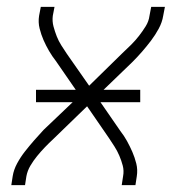

<svg xmlns="http://www.w3.org/2000/svg" viewBox="-20 -540 540 560"><path d="M13 0 17 -26Q20 -45 30 -63.5Q40 -82 53 -98.5Q66 -115 79.5 -130.5Q93 -146 107 -161L192 -242H85V-278H201L143 -362Q132 -376 123 -391.5Q114 -407 107 -423Q100 -439 95.5 -457Q91 -475 94 -494L99 -520H139L134 -494Q132 -478 136 -463Q140 -448 145.5 -434Q151 -420 159 -407.5Q167 -395 175 -383L240 -290L337 -385Q350 -397 362.5 -409.5Q375 -422 385.5 -435.5Q396 -449 405 -463.5Q414 -478 416 -494L421 -520H461L456 -494Q453 -475 443 -456.5Q433 -438 420.5 -421.5Q408 -405 394.5 -389.5Q381 -374 366 -359L282 -278H389V-242H273L331 -158Q342 -144 350.5 -128.5Q359 -113 366 -97Q373 -81 377.5 -63Q382 -45 379 -26L375 0H335L339 -26Q342 -42 338 -57Q334 -72 328 -86Q322 -100 314 -112.5Q306 -125 298 -137L234 -230L136 -135Q123 -123 111 -110.5Q99 -98 88 -84.5Q77 -71 68.5 -56.5Q60 -42 57 -26L53 0Z"/></svg>

Font: Iosevka Term Curly XLt Obl
Style: Regular
Weight: 200
Italic angle: -9°
Designer: Belleve Invis
Foundry: Belleve Invis
Version: Version 32.3.0